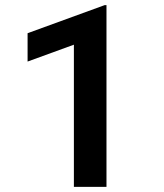

<svg xmlns="http://www.w3.org/2000/svg" viewBox="-20 -731 640 751"><path d="M396.5 0V-710.9H389.2L87.9 -601.1V-490.2L269 -556.2V0Z"/></svg>

Font: Roboto Mono SemiBold
Style: Regular
Weight: 600
Monospace: yes
Designer: Google
Version: Version 3.000